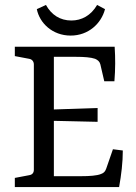

<svg xmlns="http://www.w3.org/2000/svg" viewBox="-20 -757 551 777"><path d="M443 -428C447 -478 447 -522 444 -568H40V-530L98 -519C110 -517 117 -508 117 -496V-70C117 -58 111 -50 98 -48L40 -37V0H462C471 -50 477 -100 477 -148L437 -153L410 -75C406 -64 401 -57 389 -53C373 -46 341 -44 309 -44H198V-268L375 -264V-320L198 -314V-527H289C320 -527 348 -525 365 -519C376 -514 383 -508 386 -497L402 -428ZM405 -720 373 -737C348 -694 310 -674 269 -674C223 -674 188 -697 166 -737L129 -720C140 -664 192 -613 266 -613C338 -613 390 -662 405 -720Z"/></svg>

Font: Yrsa
Style: Regular
Weight: 400
Designer: Anna Giedrys (Yrsa+Rasa design), David Brezina (Yrsa art-direction, Rasa art-direction, design)
Foundry: Rosetta Type Foundry
Version: Version 1.001;PS 1.1;hotconv 1.0.88;makeotf.lib2.5.647800